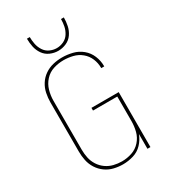

<svg xmlns="http://www.w3.org/2000/svg" viewBox="-228 -1056 1032 1171"><g transform="rotate(-30 288.0 -470.5)"><path d="M284 8Q321 8 357.5 -3Q394 -14 420 -41.5Q446 -69 459 -104V0H480V-387H288V-368H459V-195Q459 -159 450 -124Q441 -89 416.5 -61.5Q392 -34 357.5 -22.5Q323 -11 287 -11Q258 -11 229.5 -18Q201 -25 177 -42Q153 -59 137 -84Q121 -109 115 -137.5Q109 -166 109 -195V-540Q109 -576 119 -611.5Q129 -647 154 -674.5Q179 -702 214 -713Q249 -724 285 -724Q318 -724 350.5 -716Q383 -708 409 -686.5Q435 -665 448 -634Q461 -603 461 -570V-567H482V-570Q482 -607 467.5 -642Q453 -677 424 -701Q395 -725 358.5 -734Q322 -743 285 -743Q253 -743 221.5 -735.5Q190 -728 163 -709.5Q136 -691 118.5 -663.5Q101 -636 94.5 -604Q88 -572 88 -540V-195Q88 -163 94.5 -131.5Q101 -100 118.5 -72.5Q136 -45 162.5 -26Q189 -7 220.5 0.5Q252 8 284 8ZM288 -789Q317 -789 344.5 -801Q372 -813 389 -837.5Q406 -862 412 -891Q418 -920 418 -949H398Q398 -924 393 -899Q388 -874 374 -852Q360 -830 336.5 -819Q313 -808 288 -808Q263 -808 239.5 -819Q216 -830 202 -852Q188 -874 183 -899Q178 -924 178 -949H158Q158 -920 164 -891Q170 -862 187 -837.5Q204 -813 231.5 -801Q259 -789 288 -789Z"/></g></svg>

Font: Iosevka Sparkle Thin
Style: Regular
Weight: 100
Designer: Belleve Invis
Foundry: Belleve Invis
Version: Version 4.5.0; ttfautohint (v1.8.3)